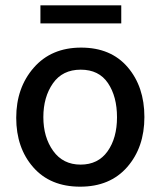

<svg xmlns="http://www.w3.org/2000/svg" viewBox="-20 -693 604 722"><path d="M436 -605H132V-673H436ZM283.5 -431Q215 -431 179 -379.5Q143 -328 143 -252.5Q143 -177 180 -125.5Q217 -74 283 -74Q349 -74 384.5 -124Q420 -174 420 -252Q420 -330 386 -380.5Q352 -431 283.5 -431ZM460 -440.5Q523 -367 523 -253Q523 -139 458.5 -65Q394 9 281.5 9Q169 9 105 -64Q41 -137 41 -250Q41 -363 107 -438.5Q173 -514 285 -514Q397 -514 460 -440.5Z"/></svg>

Font: Hind Guntur Medium
Style: Regular
Weight: 500
Designer: Manushi Parikh, Hitesh Malaviya
Foundry: Indian Type Foundry
Version: Version 1.000;PS 1.0;hotconv 1.0.86;makeotf.lib2.5.63406; tt